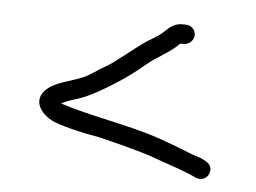

<svg xmlns="http://www.w3.org/2000/svg" viewBox="-35 -453 542 406"><g transform="rotate(5 236.0 -249.5)"><path d="M344 -411H336C324.7 -411 314 -406 304 -396C291.7 -383.7 282 -378.8 266 -369C249.3 -357.9 236.3 -346.7 222 -336L206 -324C201.3 -320 196.3 -316.3 191 -313L171 -301C164.3 -296.3 157 -291.7 149 -287C118.7 -268.8 72.6 -268.3 54 -239C38.7 -212.6 67.1 -188.7 87 -181C115 -171 147.6 -163.6 181 -158C215.6 -149.9 258.8 -138.6 290 -129L318 -119C344.4 -109.6 371 -101.5 394 -90C406.8 -85.2 417.7 -92.3 421 -101C428.1 -119.8 412.5 -126.8 402 -132L381 -139C365.8 -145.1 348.6 -152.1 332 -158L304 -168C240.7 -189.1 158.8 -201.1 96 -222C104.2 -226.1 110.5 -228.8 121 -232C149.3 -240.1 170.8 -252.7 193 -266L212 -278C232.3 -290.9 247.2 -302.6 266 -318C286.7 -336.4 313.7 -347.7 333 -367C334.3 -368.3 335.7 -369.3 337 -370H344C355.4 -370 365 -379.9 365 -391C365 -402.1 355.4 -411 344 -411Z"/></g></svg>

Font: HoneyBee
Style: SeLit
Weight: 300
Foundry: Cannot Into Space Fonts
Version: Version 0.89